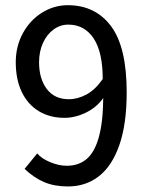

<svg xmlns="http://www.w3.org/2000/svg" viewBox="-20 -687 543 720"><path d="M230.5 -65.4Q274.9 -65.4 304.7 -90.6Q334.5 -115.7 350.3 -171.6Q366.2 -227.5 367.2 -319.3Q342.3 -284.2 302 -264.6Q261.7 -245.1 221.7 -245.1Q167 -245.1 125.7 -270Q84.5 -294.9 61.8 -341.8Q39.1 -388.7 39.1 -453.6Q39.1 -513.7 65.9 -562.7Q92.8 -611.8 137.7 -639.6Q182.6 -667.5 234.4 -667.5Q337.4 -667.5 396.2 -589.1Q455.1 -510.7 455.1 -340.8Q455.1 -221.7 427.5 -142.8Q399.9 -64 350.6 -25.9Q301.3 12.2 234.9 12.2Q183.6 12.2 145.3 -4.2Q106.9 -20.5 72.3 -53.7L119.6 -111.8Q134.8 -92.8 167.7 -79.1Q200.7 -65.4 230.5 -65.4ZM235.8 -594.7Q206.1 -594.7 180.9 -576.4Q155.8 -558.1 141.1 -525.9Q126.5 -493.7 126.5 -453.6Q126.5 -391.6 155.5 -353.3Q184.6 -314.9 237.8 -314.9Q271 -314.9 304 -332.5Q336.9 -350.1 365.2 -390.6Q365.2 -492.2 330.8 -543.5Q296.4 -594.7 235.8 -594.7Z"/></svg>

Font: Varta SemiBold
Style: Regular
Weight: 600
Designer: Joana Correia, Viktoriya Grabowska, Eben Sorkin
Foundry: Sorkin Type
Version: Version 1.003; ttfautohint (v1.3) -l 8 -r 24 -G 200 -x 12 -H